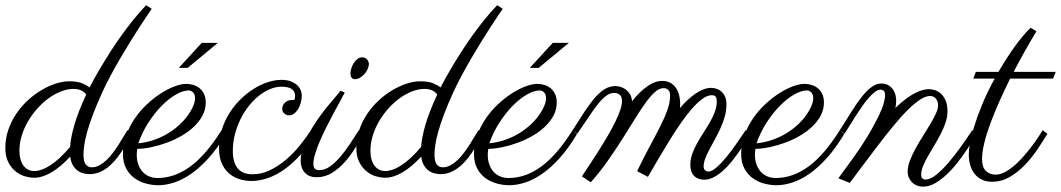

<svg xmlns="http://www.w3.org/2000/svg" viewBox="-30 -675 4017 727"><path d="M544.4 -641.6Q539.1 -633.8 526.9 -615.7Q514.6 -597.7 498.5 -572.8Q482.4 -547.9 463.6 -517.6Q444.8 -487.3 426 -455.1Q407.2 -422.9 389.4 -389.9Q371.6 -356.9 357.9 -326.7Q336.4 -279.8 322.5 -242.9Q308.6 -206.1 300.5 -177.2Q292.5 -148.4 289.3 -127.2Q286.1 -106 286.1 -90.8Q286.1 -63 294.7 -52.2Q303.2 -41.5 317.9 -41.5Q333 -41.5 346.9 -49.3Q360.8 -57.1 373.8 -69.3Q386.7 -81.5 398.2 -97.2Q409.7 -112.8 419.7 -128.4Q429.7 -144 438 -158.2Q446.3 -172.4 452.6 -182.1L470.2 -168.5Q464.8 -159.7 456.8 -145.3Q448.7 -130.9 438.5 -113.8Q428.2 -96.7 415 -79.3Q401.9 -62 386 -47.9Q370.1 -33.7 350.8 -24.7Q331.5 -15.6 309.1 -15.6Q298.3 -15.6 286.4 -18.6Q274.4 -21.5 264.2 -28.8Q253.9 -36.1 246.1 -49.1Q238.3 -62 235.8 -82Q199.2 -42.5 164.6 -22.2Q129.9 -2 99.1 -2Q83.5 -2 64.7 -7.3Q45.9 -12.7 29.3 -25.9Q12.7 -39.1 1.5 -60.8Q-9.8 -82.5 -9.8 -114.7Q-9.8 -150.9 1.5 -183.6Q12.7 -216.3 31.7 -244.4Q50.8 -272.5 75.4 -295.2Q100.1 -317.9 127 -333.7Q153.8 -349.6 180.9 -358.4Q208 -367.2 231.9 -367.2Q263.7 -367.2 281.7 -359.4Q299.8 -351.6 309.1 -343.8Q315.9 -357.4 327.6 -378.7Q339.4 -399.9 355 -426Q370.6 -452.1 389.6 -481.7Q408.7 -511.2 430.2 -541.3Q451.7 -571.3 475.3 -600.6Q499 -629.9 523.4 -655.3ZM235.4 -118.7Q237.8 -154.8 252.2 -203.9Q266.6 -252.9 296.4 -316.9Q289.6 -327.1 277.1 -332.8Q264.6 -338.4 249 -338.4Q225.1 -338.4 200.4 -328.6Q175.8 -318.8 153.1 -302.2Q130.4 -285.6 110.4 -262.9Q90.3 -240.2 75.4 -214.4Q60.5 -188.5 52 -160.4Q43.5 -132.3 43.5 -105Q43.5 -68.4 58.8 -47.9Q74.2 -27.3 100.1 -27.3Q112.3 -27.3 127 -32.2Q141.6 -37.1 158.9 -48.1Q176.3 -59.1 195.3 -76.4Q214.4 -93.8 235.4 -118.7Z M489.7 -111.3Q488.8 -105.5 488.3 -99.6Q487.8 -93.8 487.8 -87.9Q487.8 -70.3 492.9 -54.4Q498 -38.6 508.1 -26.6Q518.1 -14.6 533 -7.8Q547.9 -1 566.9 -1Q630.9 -1 690.4 -44.4Q750 -87.9 809.1 -182.1L825.7 -167.5Q793.5 -113.8 760.3 -76.9Q727.1 -40 694.1 -17.1Q661.1 5.9 629.4 16.1Q597.7 26.4 568.8 26.4Q547.9 26.4 524.4 20.5Q501 14.6 481.2 1Q461.4 -12.7 448.5 -35.6Q435.5 -58.6 435.5 -92.8Q435.5 -129.4 448 -163.3Q460.4 -197.3 480.5 -226.6Q500.5 -255.9 526.4 -280Q552.2 -304.2 578.9 -321.3Q605.5 -338.4 630.9 -347.9Q656.2 -357.4 675.8 -357.4Q688.5 -357.4 701.7 -353.5Q714.8 -349.6 725.3 -341.3Q735.8 -333 742.4 -319.3Q749 -305.7 749 -286.6Q749 -260.7 737.1 -238Q725.1 -215.3 705.1 -196Q685.1 -176.8 658.7 -161.4Q632.3 -146 603.5 -135.3Q574.7 -124.5 545.4 -118.2Q516.1 -111.8 489.7 -111.3ZM493.7 -132.3Q526.4 -135.7 555.2 -146Q584 -156.2 607.9 -171.1Q631.8 -186 650.6 -203.6Q669.4 -221.2 682.1 -239.3Q694.8 -257.3 701.7 -273.9Q708.5 -290.5 708.5 -303.7Q708.5 -316.9 701.4 -324.7Q694.3 -332.5 684.6 -332.5Q663.1 -332.5 636.2 -317.1Q609.4 -301.8 582.5 -274.7Q555.7 -247.6 532 -210.9Q508.3 -174.3 493.7 -132.3ZM680.7 -418H647L733.9 -512.7H794.9Z M1084.5 -296.4Q1087.4 -304.2 1087.4 -313Q1087.4 -328.6 1075 -337.6Q1062.5 -346.7 1035.6 -346.7Q1013.7 -346.7 991.5 -337.2Q969.2 -327.6 948.7 -311Q928.2 -294.4 910.4 -271.5Q892.6 -248.5 879.6 -221.7Q866.7 -194.8 859.1 -164.8Q851.6 -134.8 851.6 -104.5Q851.6 -80.1 856.9 -63Q862.3 -45.9 872.1 -35.2Q881.8 -24.4 895.5 -19.8Q909.2 -15.1 926.3 -15.1Q960 -15.1 991.7 -30.3Q1023.4 -45.4 1052 -69.6Q1080.6 -93.8 1104.7 -123.5Q1128.9 -153.3 1147.5 -182.1L1165.5 -168.5Q1139.2 -124 1109.4 -90.6Q1079.6 -57.1 1048.3 -34.7Q1017.1 -12.2 984.9 -1Q952.6 10.3 921.9 10.3Q897.5 10.3 875.2 2.9Q853 -4.4 836.2 -19.3Q819.3 -34.2 809.3 -57.6Q799.3 -81.1 799.3 -113.3Q799.3 -151.4 810.3 -185.3Q821.3 -219.2 839.6 -248Q857.9 -276.9 881.8 -300Q905.8 -323.2 931.9 -339.4Q958 -355.5 984.6 -364Q1011.2 -372.6 1034.7 -372.6Q1058.6 -372.6 1073.7 -366Q1088.9 -359.4 1097.7 -350.1Q1106.4 -340.8 1109.6 -330.6Q1112.8 -320.3 1112.8 -313Q1112.8 -301.3 1109.4 -288.1Q1106 -274.9 1099.9 -263.9Q1093.8 -252.9 1084.7 -245.6Q1075.7 -238.3 1064.9 -238.3Q1054.2 -238.3 1046.4 -245.4Q1038.6 -252.4 1038.6 -263.2Q1038.6 -263.7 1039.3 -269Q1040 -274.4 1043.9 -280.5Q1047.9 -286.6 1055.9 -291.5Q1064 -296.4 1078.6 -296.4H1084.5Z M1366.7 -433.1Q1366.7 -423.3 1361.8 -412.8Q1356.9 -402.3 1349.4 -394Q1341.8 -385.7 1332.5 -380.4Q1323.2 -375 1314 -375Q1305.7 -375 1301.3 -381.1Q1296.9 -387.2 1296.9 -396Q1296.9 -403.8 1299.8 -414.6Q1302.7 -425.3 1308.6 -434.8Q1314.5 -444.3 1322.8 -451.2Q1331.1 -458 1341.8 -458Q1352.1 -458 1359.4 -450.2Q1366.7 -442.4 1366.7 -433.1ZM1275.4 -324.7Q1269 -312 1257.6 -291.3Q1246.1 -270.5 1232.9 -245.8Q1219.7 -221.2 1206.1 -194.1Q1192.4 -167 1181.4 -141.4Q1170.4 -115.7 1163.6 -93.3Q1156.7 -70.8 1156.7 -55.2Q1156.7 -41 1162.6 -35.9Q1168.5 -30.8 1179.2 -30.8Q1199.2 -30.8 1218.3 -43.9Q1237.3 -57.1 1256.1 -78.4Q1274.9 -99.6 1293 -127Q1311 -154.3 1329.1 -182.1L1346.7 -168.5Q1332.5 -143.1 1314.7 -114.3Q1296.9 -85.4 1274.9 -60.8Q1252.9 -36.1 1226.6 -20Q1200.2 -3.9 1168.9 -3.9Q1139.6 -3.9 1124 -21.5Q1108.4 -39.1 1108.4 -66.9Q1108.4 -99.6 1123.5 -135.3Q1138.7 -170.9 1161.4 -205.8Q1184.1 -240.7 1210.7 -272.9Q1237.3 -305.2 1259.8 -331.5Z M1873.5 -641.6Q1868.2 -633.8 1856 -615.7Q1843.8 -597.7 1827.6 -572.8Q1811.5 -547.9 1792.7 -517.6Q1773.9 -487.3 1755.1 -455.1Q1736.3 -422.9 1718.5 -389.9Q1700.7 -356.9 1687 -326.7Q1665.5 -279.8 1651.6 -242.9Q1637.7 -206.1 1629.6 -177.2Q1621.6 -148.4 1618.4 -127.2Q1615.2 -106 1615.2 -90.8Q1615.2 -63 1623.8 -52.2Q1632.3 -41.5 1647 -41.5Q1662.1 -41.5 1676 -49.3Q1689.9 -57.1 1702.9 -69.3Q1715.8 -81.5 1727.3 -97.2Q1738.8 -112.8 1748.8 -128.4Q1758.8 -144 1767.1 -158.2Q1775.4 -172.4 1781.7 -182.1L1799.3 -168.5Q1793.9 -159.7 1785.9 -145.3Q1777.8 -130.9 1767.6 -113.8Q1757.3 -96.7 1744.1 -79.3Q1731 -62 1715.1 -47.9Q1699.2 -33.7 1679.9 -24.7Q1660.6 -15.6 1638.2 -15.6Q1627.4 -15.6 1615.5 -18.6Q1603.5 -21.5 1593.3 -28.8Q1583 -36.1 1575.2 -49.1Q1567.4 -62 1564.9 -82Q1528.3 -42.5 1493.7 -22.2Q1459 -2 1428.2 -2Q1412.6 -2 1393.8 -7.3Q1375 -12.7 1358.4 -25.9Q1341.8 -39.1 1330.6 -60.8Q1319.3 -82.5 1319.3 -114.7Q1319.3 -150.9 1330.6 -183.6Q1341.8 -216.3 1360.8 -244.4Q1379.9 -272.5 1404.5 -295.2Q1429.2 -317.9 1456.1 -333.7Q1482.9 -349.6 1510 -358.4Q1537.1 -367.2 1561 -367.2Q1592.8 -367.2 1610.8 -359.4Q1628.9 -351.6 1638.2 -343.8Q1645 -357.4 1656.7 -378.7Q1668.5 -399.9 1684.1 -426Q1699.7 -452.1 1718.8 -481.7Q1737.8 -511.2 1759.3 -541.3Q1780.8 -571.3 1804.4 -600.6Q1828.1 -629.9 1852.5 -655.3ZM1564.5 -118.7Q1566.9 -154.8 1581.3 -203.9Q1595.7 -252.9 1625.5 -316.9Q1618.7 -327.1 1606.2 -332.8Q1593.8 -338.4 1578.1 -338.4Q1554.2 -338.4 1529.5 -328.6Q1504.9 -318.8 1482.2 -302.2Q1459.5 -285.6 1439.5 -262.9Q1419.4 -240.2 1404.5 -214.4Q1389.6 -188.5 1381.1 -160.4Q1372.6 -132.3 1372.6 -105Q1372.6 -68.4 1387.9 -47.9Q1403.3 -27.3 1429.2 -27.3Q1441.4 -27.3 1456.1 -32.2Q1470.7 -37.1 1488 -48.1Q1505.4 -59.1 1524.4 -76.4Q1543.5 -93.8 1564.5 -118.7Z M1818.8 -111.3Q1817.9 -105.5 1817.4 -99.6Q1816.9 -93.8 1816.9 -87.9Q1816.9 -70.3 1822 -54.4Q1827.1 -38.6 1837.2 -26.6Q1847.2 -14.6 1862.1 -7.8Q1877 -1 1896 -1Q1960 -1 2019.5 -44.4Q2079.1 -87.9 2138.2 -182.1L2154.8 -167.5Q2122.6 -113.8 2089.4 -76.9Q2056.2 -40 2023.2 -17.1Q1990.2 5.9 1958.5 16.1Q1926.8 26.4 1897.9 26.4Q1877 26.4 1853.5 20.5Q1830.1 14.6 1810.3 1Q1790.5 -12.7 1777.6 -35.6Q1764.6 -58.6 1764.6 -92.8Q1764.6 -129.4 1777.1 -163.3Q1789.6 -197.3 1809.6 -226.6Q1829.6 -255.9 1855.5 -280Q1881.3 -304.2 1908 -321.3Q1934.6 -338.4 1960 -347.9Q1985.4 -357.4 2004.9 -357.4Q2017.6 -357.4 2030.8 -353.5Q2043.9 -349.6 2054.4 -341.3Q2064.9 -333 2071.5 -319.3Q2078.1 -305.7 2078.1 -286.6Q2078.1 -260.7 2066.2 -238Q2054.2 -215.3 2034.2 -196Q2014.2 -176.8 1987.8 -161.4Q1961.4 -146 1932.6 -135.3Q1903.8 -124.5 1874.5 -118.2Q1845.2 -111.8 1818.8 -111.3ZM1822.8 -132.3Q1855.5 -135.7 1884.3 -146Q1913.1 -156.2 1937 -171.1Q1960.9 -186 1979.7 -203.6Q1998.5 -221.2 2011.2 -239.3Q2023.9 -257.3 2030.8 -273.9Q2037.6 -290.5 2037.6 -303.7Q2037.6 -316.9 2030.5 -324.7Q2023.4 -332.5 2013.7 -332.5Q1992.2 -332.5 1965.3 -317.1Q1938.5 -301.8 1911.6 -274.7Q1884.8 -247.6 1861.1 -210.9Q1837.4 -174.3 1822.8 -132.3ZM2009.8 -418H1976.1L2063 -512.7H2124Z M2544.4 -265.6Q2558.6 -282.2 2573.7 -296.4Q2588.9 -310.5 2604 -320.8Q2619.1 -331.1 2634 -336.7Q2648.9 -342.3 2662.6 -342.3Q2673.3 -342.3 2683.8 -338.6Q2694.3 -335 2702.6 -327.4Q2710.9 -319.8 2715.8 -308.1Q2720.7 -296.4 2720.7 -280.3Q2720.7 -256.8 2714.4 -234.1Q2708 -211.4 2698.2 -189.9Q2688.5 -168.5 2677.5 -148.4Q2666.5 -128.4 2656.7 -110.1Q2647 -91.8 2640.6 -75.4Q2634.3 -59.1 2634.3 -45.4Q2634.3 -34.7 2639.9 -30Q2645.5 -25.4 2651.9 -25.4Q2664.6 -25.4 2681.9 -40Q2699.2 -54.7 2718.3 -77.6Q2737.3 -100.6 2756.6 -128.2Q2775.9 -155.8 2793.5 -182.1L2811 -168.5Q2804.7 -158.2 2794.7 -141.4Q2784.7 -124.5 2771.5 -105.2Q2758.3 -85.9 2742.7 -66.2Q2727.1 -46.4 2709.7 -30.5Q2692.4 -14.6 2673.8 -4.6Q2655.3 5.4 2636.7 5.4Q2626.5 5.4 2616.9 2.4Q2607.4 -0.5 2600.1 -7.1Q2592.8 -13.7 2588.4 -24.4Q2584 -35.2 2584 -50.8Q2584 -72.3 2591.3 -92.8Q2598.6 -113.3 2609.9 -133.3Q2621.1 -153.3 2634 -173.1Q2647 -192.9 2658.2 -212.4Q2669.4 -231.9 2676.8 -251.7Q2684.1 -271.5 2684.1 -292Q2684.1 -302.2 2680.2 -308.3Q2676.3 -314.5 2665.5 -314.5Q2648.4 -314.5 2629.4 -300.5Q2610.4 -286.6 2589.8 -263.2Q2569.3 -239.7 2547.9 -208.7Q2526.4 -177.7 2505.1 -143.3Q2483.9 -108.9 2463.1 -73.5Q2442.4 -38.1 2423.3 -5.4L2382.3 -26.9Q2408.2 -80.1 2430.9 -122.1Q2453.6 -164.1 2470.7 -198Q2487.8 -231.9 2497.6 -260Q2507.3 -288.1 2507.3 -313Q2507.3 -317.9 2506.3 -323Q2505.4 -328.1 2502.4 -332Q2499.5 -335.9 2494.9 -338.6Q2490.2 -341.3 2482.9 -341.3Q2466.3 -341.3 2449.2 -325.9Q2432.1 -310.5 2413.1 -283.9Q2394 -257.3 2372.3 -221.9Q2350.6 -186.5 2325.4 -147Q2300.3 -107.4 2271 -65.7Q2241.7 -23.9 2207 15.1L2173.3 -7.3Q2189 -30.8 2206.3 -56.9Q2223.6 -83 2240.5 -109.9Q2257.3 -136.7 2272.7 -163.3Q2288.1 -189.9 2299.8 -213.9Q2311.5 -237.8 2318.4 -257.8Q2325.2 -277.8 2325.2 -292Q2325.2 -308.6 2316.9 -315.9Q2308.6 -323.2 2295.4 -323.2Q2279.8 -323.2 2264.9 -312Q2250 -300.8 2233.6 -280.3Q2217.3 -259.8 2198.5 -231.2Q2179.7 -202.6 2155.8 -168.5L2138.2 -182.1Q2164.1 -223.1 2184.8 -254.4Q2205.6 -285.6 2224.1 -306.6Q2242.7 -327.6 2261 -338.4Q2279.3 -349.1 2300.8 -349.1Q2307.1 -349.1 2317.1 -346.7Q2327.1 -344.2 2336.9 -337.9Q2346.7 -331.5 2354.2 -320.3Q2361.8 -309.1 2363.3 -291.5Q2390.6 -326.7 2420.4 -347.7Q2450.2 -368.7 2476.6 -368.7Q2495.6 -368.7 2508.8 -361.1Q2522 -353.5 2530 -341.3Q2538.1 -329.1 2541.7 -313.7Q2545.4 -298.3 2545.4 -282.7Q2545.4 -278.8 2545.2 -274.4Q2544.9 -270 2544.4 -265.6Z M2830.6 -111.3Q2829.6 -105.5 2829.1 -99.6Q2828.6 -93.8 2828.6 -87.9Q2828.6 -70.3 2833.7 -54.4Q2838.9 -38.6 2848.9 -26.6Q2858.9 -14.6 2873.8 -7.8Q2888.7 -1 2907.7 -1Q2971.7 -1 3031.2 -44.4Q3090.8 -87.9 3149.9 -182.1L3166.5 -167.5Q3134.3 -113.8 3101.1 -76.9Q3067.9 -40 3034.9 -17.1Q3002 5.9 2970.2 16.1Q2938.5 26.4 2909.7 26.4Q2888.7 26.4 2865.2 20.5Q2841.8 14.6 2822 1Q2802.2 -12.7 2789.3 -35.6Q2776.4 -58.6 2776.4 -92.8Q2776.4 -129.4 2788.8 -163.3Q2801.3 -197.3 2821.3 -226.6Q2841.3 -255.9 2867.2 -280Q2893.1 -304.2 2919.7 -321.3Q2946.3 -338.4 2971.7 -347.9Q2997.1 -357.4 3016.6 -357.4Q3029.3 -357.4 3042.5 -353.5Q3055.7 -349.6 3066.2 -341.3Q3076.7 -333 3083.3 -319.3Q3089.8 -305.7 3089.8 -286.6Q3089.8 -260.7 3077.9 -238Q3065.9 -215.3 3045.9 -196Q3025.9 -176.8 2999.5 -161.4Q2973.1 -146 2944.3 -135.3Q2915.5 -124.5 2886.2 -118.2Q2856.9 -111.8 2830.6 -111.3ZM2834.5 -132.3Q2867.2 -135.7 2896 -146Q2924.8 -156.2 2948.7 -171.1Q2972.7 -186 2991.5 -203.6Q3010.3 -221.2 3022.9 -239.3Q3035.6 -257.3 3042.5 -273.9Q3049.3 -290.5 3049.3 -303.7Q3049.3 -316.9 3042.2 -324.7Q3035.2 -332.5 3025.4 -332.5Q3003.9 -332.5 2977.1 -317.1Q2950.2 -301.8 2923.3 -274.7Q2896.5 -247.6 2872.8 -210.9Q2849.1 -174.3 2834.5 -132.3Z M3557.6 -253.4Q3557.6 -232.4 3550.3 -210.7Q3543 -189 3531.7 -167.2Q3520.5 -145.5 3507.8 -124.5Q3495.1 -103.5 3483.9 -84Q3472.7 -64.5 3465.3 -46.6Q3458 -28.8 3458 -14.2Q3458 -2.9 3462.9 1Q3467.8 4.9 3473.6 4.9Q3492.2 4.9 3515.1 -13.4Q3538.1 -31.7 3561.8 -59.6Q3585.4 -87.4 3608.9 -120.1Q3632.3 -152.8 3651.4 -182.1L3668.9 -168.5Q3665 -162.6 3654.8 -145.3Q3644.5 -127.9 3629.4 -105.7Q3614.3 -83.5 3595.5 -59.3Q3576.7 -35.2 3555.2 -14.9Q3533.7 5.4 3511 18.6Q3488.3 31.7 3465.3 31.7Q3452.1 31.7 3441.4 27.3Q3430.7 22.9 3423.1 15.1Q3415.5 7.3 3411.1 -3.2Q3406.7 -13.7 3406.7 -25.4Q3406.7 -44.4 3415.3 -66.7Q3423.8 -88.9 3436.5 -112.3Q3449.2 -135.7 3464.4 -159.4Q3479.5 -183.1 3492.2 -204.6Q3504.9 -226.1 3513.4 -244.4Q3522 -262.7 3522 -275.9Q3522 -291 3513.9 -301.3Q3505.9 -311.5 3491.2 -311.5Q3475.6 -311.5 3455.1 -298.6Q3434.6 -285.6 3409.2 -260.7Q3383.8 -235.8 3353.8 -199.5Q3323.7 -163.1 3288.6 -116.7Q3268.6 -89.8 3249.5 -64.9Q3241.2 -54.2 3232.9 -43Q3224.6 -31.7 3216.3 -20.8Q3208 -9.8 3200.7 0.2Q3193.4 10.3 3187.5 17.6L3144.5 0L3201.7 -78.6Q3213.9 -95.2 3226.6 -114.3Q3239.3 -133.3 3251.7 -153.6Q3264.2 -173.8 3275.4 -194.3Q3286.6 -214.8 3296.4 -234.4Q3310.5 -263.7 3315.9 -283Q3321.3 -302.2 3321.3 -314Q3321.3 -327.1 3316.4 -331.3Q3311.5 -335.4 3302.7 -335.4Q3293.5 -335.4 3281.5 -325.9Q3269.5 -316.4 3256.8 -301.5Q3244.1 -286.6 3231.2 -267.8Q3218.3 -249 3206.5 -230.5Q3194.8 -211.9 3184.6 -195.3Q3174.3 -178.7 3167.5 -168.5L3149.9 -182.1Q3174.8 -221.2 3195.1 -253.7Q3215.3 -286.1 3234.1 -309.6Q3252.9 -333 3270.8 -345.9Q3288.6 -358.9 3308.6 -358.9Q3319.3 -358.9 3329.3 -354.5Q3339.4 -350.1 3346.9 -341.6Q3354.5 -333 3358.9 -320.8Q3363.3 -308.6 3363.3 -292.5Q3363.3 -279.8 3360.4 -266.1Q3381.8 -287.1 3400.4 -300.8Q3418.9 -314.5 3434.6 -322.5Q3450.2 -330.6 3463.4 -334Q3476.6 -337.4 3487.3 -337.4Q3496.6 -337.4 3508.8 -334Q3521 -330.6 3531.7 -321.3Q3542.5 -312 3550 -295.7Q3557.6 -279.3 3557.6 -253.4Z M3750.5 -402.8Q3755.4 -411.1 3767.8 -431.6Q3780.3 -452.1 3797.1 -477.1Q3814 -502 3833.7 -527.1Q3853.5 -552.2 3872.6 -569.8L3894.5 -556.6Q3873.5 -522 3851.6 -483.2Q3829.6 -444.3 3808.1 -402.8H3967.3L3957.5 -377.4H3794.9Q3772.9 -333.5 3753.7 -290Q3734.4 -246.6 3719.7 -207Q3705.1 -167.5 3696.8 -133.1Q3688.5 -98.6 3688.5 -73.2Q3688.5 -41.5 3703.1 -27.6Q3717.8 -13.7 3739.3 -13.7Q3758.3 -13.7 3778.3 -25.1Q3798.3 -36.6 3817.6 -54.2Q3836.9 -71.8 3854.2 -92.8Q3871.6 -113.8 3885 -132.3Q3898.4 -150.9 3907.2 -164.8Q3916 -178.7 3918 -182.1L3936 -168.5Q3918.9 -140.1 3897.5 -108.4Q3876 -76.7 3849.9 -49.6Q3823.7 -22.5 3793 -4.6Q3762.2 13.2 3726.6 13.2Q3704.6 13.2 3688.2 5.4Q3671.9 -2.4 3660.6 -16.4Q3649.4 -30.3 3643.8 -49.3Q3638.2 -68.4 3638.2 -90.8Q3638.2 -105.5 3642.8 -132.3Q3647.5 -159.2 3658.7 -196Q3669.9 -232.9 3688.7 -278.8Q3707.5 -324.7 3736.3 -377.4H3655.3L3665 -402.8Z"/></svg>

Font: Parisienne
Style: Regular
Weight: 400
Designer: Astigmatic (AOETI)
Foundry: Astigmatic (AOETI)
Version: Version 1.000